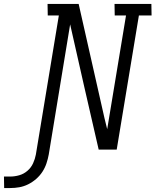

<svg xmlns="http://www.w3.org/2000/svg" viewBox="-143 -755 785 969"><path d="M-91 194H-122L-123 136H-91Q-69 136 -46 129.5Q-23 123 -4.5 107Q14 91 24 69Q34 47 38 25L154 -677H98L97 -735H254L384 -160L398 -103L493 -677H436L435 -735H621L622 -677H558L446 0H355L282 -318L211 -632L103 25Q99 47 91.5 69.5Q84 92 71 112Q58 132 39 148.5Q20 165 -1.5 175.5Q-23 186 -45.5 190Q-68 194 -91 194Z"/></svg>

Font: Iosevka Etoile Light
Style: Italic
Weight: 300
Italic angle: -9°
Designer: Belleve Invis
Foundry: Belleve Invis
Version: Version 22.1.2; ttfautohint (v1.8.4)